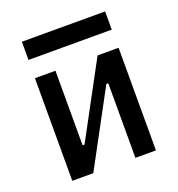

<svg xmlns="http://www.w3.org/2000/svg" viewBox="-128 -806 842 910"><g transform="rotate(-20 293.0 -350.5)"><path d="M150.4 0V-141.6H195.3L397.9 -517.6H432.1V-376H390.6L188 0ZM82 0V-517.6H185.5V0ZM400.4 0V-517.6H503.9V0ZM83 -609.4V-701.2H502.9V-609.4Z"/></g></svg>

Font: Cascadia Code PL
Style: Regular
Weight: 400
Monospace: yes
Designer: Aaron Bell
Foundry: Saja Typeworks
Version: Version 2102.003